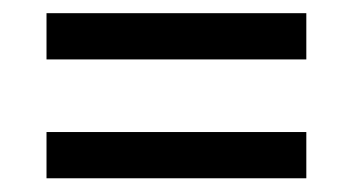

<svg xmlns="http://www.w3.org/2000/svg" viewBox="-20 -459 522 284"><path d="M433.1 -371.1H48.8V-439.5H433.1ZM433.1 -195.3H48.8V-263.7H433.1Z"/></svg>

Font: SengPathom
Style: Regular
Weight: 400
Designer: John M. Durdin
Foundry: Lao Script for Windows
Version: Version 1.300